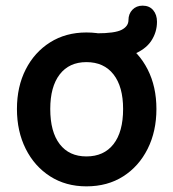

<svg xmlns="http://www.w3.org/2000/svg" viewBox="-20 -645 614 680"><path d="M286 15Q213 15 157.5 -20.5Q102 -56 71 -118Q40 -180 40 -259Q40 -338 71 -399Q102 -460 157.5 -495Q213 -530 286 -530Q361 -530 416.5 -495Q472 -460 503 -399Q534 -338 534 -259Q534 -180 503 -118Q472 -56 416.5 -20.5Q361 15 286 15ZM286 -91Q348 -91 382 -134.5Q416 -178 416 -259Q416 -338 382 -381.5Q348 -425 286 -425Q225 -425 191.5 -381.5Q158 -338 158 -259Q158 -178 191.5 -134.5Q225 -91 286 -91ZM322 -433V-527Q387 -527 411 -539.5Q435 -552 435 -574Q435 -596 449 -610.5Q463 -625 485 -625Q509 -625 522.5 -609Q536 -593 536 -568Q536 -531 515.5 -500Q495 -469 448.5 -451Q402 -433 322 -433Z"/></svg>

Font: National Park SemiBold
Style: Regular
Weight: 600
Designer: Andrea Herstowski, Ben Hoepner
Version: Version 1.009